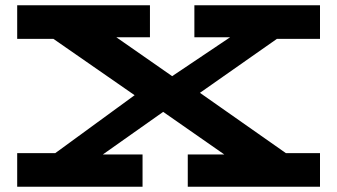

<svg xmlns="http://www.w3.org/2000/svg" viewBox="-20 -706 1275 726"><path d="M736 -355 1061 -127H1190V0H690V-122H828L597 -283L369 -122H519V0H45V-127H189L489 -346L182 -559H45V-686H547V-565H420L631 -418L850 -565H715V-686H1190V-559H1027Z"/></svg>

Font: BioRhyme Expanded ExtraBold
Style: Regular
Weight: 800
Width: 7
Designer: Aoife Mooney
Foundry: Aoife Mooney Type
Version: Version 1.001